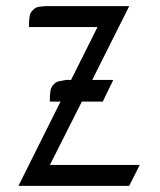

<svg xmlns="http://www.w3.org/2000/svg" viewBox="-20 -604 519 624"><path d="M40 0 176.8 -273.9H142.1V-292L144 -309.1L146 -316.9L150.9 -326.2L160.2 -335L168 -338.9L176.8 -340.8L193.8 -344.2H210.9L296.9 -516.1H74.2V-532.2L76.2 -549.8L78.1 -559.1L82 -565.9L90.8 -575.2L99.1 -580.1L107.9 -582L125 -584H399.9L279.8 -344.2H348.1L314 -273.9H246.1L142.1 -67.9H434.1L399.9 0Z"/></svg>

Font: Petahja
Style: Regular
Weight: 400
Designer: T. Christopher White
Version: Version 1.1